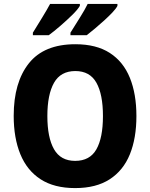

<svg xmlns="http://www.w3.org/2000/svg" viewBox="-20 -951 768 981"><path d="M677 -358Q677 -245 643.5 -162.5Q610 -80 540.5 -35Q471 10 364 10Q257 10 187.5 -35Q118 -80 84 -163Q50 -246 50 -359Q50 -530 127.5 -627.5Q205 -725 365 -725Q472 -725 541 -680.5Q610 -636 643.5 -553.5Q677 -471 677 -358ZM222 -358Q222 -248 256 -188.5Q290 -129 364 -129Q439 -129 472.5 -188Q506 -247 506 -358Q506 -469 472.5 -528.5Q439 -588 365 -588Q290 -588 256 -528Q222 -468 222 -358ZM580 -921Q573 -907 554.5 -887.5Q536 -868 512.5 -846.5Q489 -825 465 -805Q441 -785 423 -771H340V-784Q363 -821 388.5 -861.5Q414 -902 428 -931H580ZM388 -921Q377 -902 349 -874.5Q321 -847 288 -818.5Q255 -790 229 -771H148V-784Q171 -821 196 -862Q221 -903 236 -931H388Z"/></svg>

Font: Noto Sans Gurmukhi SemiCondensed ExtraBold
Style: Regular
Weight: 800
Width: 4
Designer: Jelle Bosma - Monotype Design Team
Foundry: Monotype Imaging Inc.
Version: Version 2.004; ttfautohint (v1.8.4.7-5d5b)